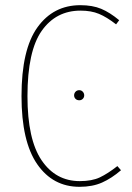

<svg xmlns="http://www.w3.org/2000/svg" viewBox="-20 -711 508 741"><path d="M440 -633 428 -617Q392 -645 362 -657.5Q332 -670 291 -670Q196 -670 141 -592Q86 -514 86 -340Q86 -173 140.5 -92.5Q195 -12 288 -12Q335 -12 365.5 -26.5Q396 -41 433 -70L447 -54Q411 -23 374 -6.5Q337 10 287 10Q184 10 123.5 -77.5Q63 -165 63 -340Q63 -520 124.5 -605.5Q186 -691 290 -691Q337 -691 370.5 -677Q404 -663 440 -633ZM305 -343Q305 -335 299.5 -329.5Q294 -324 286 -324Q277 -324 271.5 -329.5Q266 -335 266 -343Q266 -351 271.5 -357Q277 -363 286 -363Q294 -363 299.5 -357Q305 -351 305 -343Z"/></svg>

Font: Fira Sans Extra Condensed Thin
Style: Regular
Weight: 250
Width: 1
Designer: Carrois Corporate & Edenspiekermann AG
Foundry: Carrois Corporate GbR & Edenspiekermann AG
Version: Version 4.203